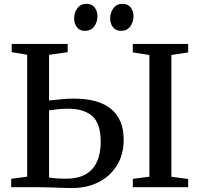

<svg xmlns="http://www.w3.org/2000/svg" viewBox="-20 -971 1034 996"><path d="M355 4.5Q334 4.5 303 3.5Q272 2.5 239 1.2Q206 0 178 0H38V-43.5L121 -54.5V-687L40.5 -700.5V-743H331V-700.5L234.5 -686.5V-449.5Q265 -453 298 -456.2Q331 -459.5 363 -459.5Q492 -459.5 556.8 -405.2Q621.5 -351 621.5 -247Q621.5 -169 586.2 -112.5Q551 -56 490.8 -25.8Q430.5 4.5 355 4.5ZM324 -44Q383 -44 422.8 -66Q462.5 -88 482.5 -131Q502.5 -174 502.5 -236Q502.5 -329 459.5 -368Q416.5 -407 334.5 -407Q308 -407 282.8 -404.5Q257.5 -402 234.5 -398.5V-50.5Q248 -47.5 271.5 -45.8Q295 -44 324 -44ZM755 -54.5V-686L669 -699V-743H956V-699L869 -686V-54L956 -42.5V0H669V-43ZM420.5 -811Q393.5 -811 379 -829.8Q364.5 -848.5 364.5 -875.5Q364.5 -905 381.2 -928Q398 -951 428.5 -951H429.5Q456.5 -951 471 -932Q485.5 -913 485.5 -886.5Q485.5 -857 468.8 -834Q452 -811 421.5 -811ZM607.5 -811Q580.5 -811 566 -829.8Q551.5 -848.5 551.5 -875.5Q551.5 -905 568 -928Q584.5 -951 615 -951H616Q643.5 -951 658 -932Q672.5 -913 672.5 -886.5Q672.5 -857 655.8 -834Q639 -811 608.5 -811Z"/></svg>

Font: Merriweather 48pt Medium
Style: Regular
Weight: 500
Version: Version 2.100